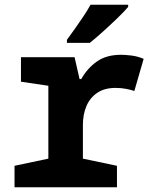

<svg xmlns="http://www.w3.org/2000/svg" viewBox="-20 -786 640 806"><path d="M41 0V-90L183 -120V-426L68 -443V-546H293L314 -454H321Q347 -500 387 -528Q427 -556 488 -556Q505 -556 531 -553Q557 -550 583 -539L544 -404Q530 -409 509 -413Q488 -417 465 -417Q419 -417 388.5 -396.5Q358 -376 343 -341Q328 -306 328 -262V-120L471 -90V0ZM261 -619Q278 -642 296 -667.5Q314 -693 331 -718.5Q348 -744 360 -766H518V-757Q502 -738 473 -710Q444 -682 413 -654Q382 -626 357 -606H261Z"/></svg>

Font: Noto Sans Mono
Style: Bold
Weight: 700
Designer: Monotype Design Team
Foundry: Monotype Imaging Inc.
Version: Version 2.014